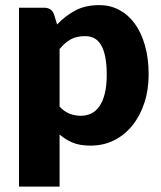

<svg xmlns="http://www.w3.org/2000/svg" viewBox="-20 -548 614 733"><path d="M207.5 -141Q225 -122 245.5 -114Q266 -106 288.5 -106Q310 -106 328 -114.5Q346 -123 359.2 -141.8Q372.5 -160.5 380 -190.5Q387.5 -220.5 387.5 -263.5Q387.5 -304.5 381.5 -332.5Q375.5 -360.5 364.8 -377.8Q354 -395 339 -402.5Q324 -410 305.5 -410Q271.5 -410 249.5 -397.5Q227.5 -385 207.5 -361ZM198 -454.5Q228.5 -487 267.2 -507.8Q306 -528.5 359.5 -528.5Q400 -528.5 434.5 -510.5Q469 -492.5 494 -458.5Q519 -424.5 533.2 -375.2Q547.5 -326 547.5 -263.5Q547.5 -205 531.2 -155.5Q515 -106 485.8 -69.5Q456.5 -33 415.8 -12.5Q375 8 325.5 8Q285 8 257.5 -3.5Q230 -15 207.5 -34.5V164.5H52.5V-518.5H148.5Q177.5 -518.5 186.5 -492.5Z"/></svg>

Font: Lato 2
Style: Regular
Weight: 900
Designer: Lukasz Dziedzic with Adam Twardoch and Botio Nikoltchev
Foundry: tyPoland Lukasz Dziedzic
Version: Version 2.015; 2015-08-06; http://www.latofonts.com/